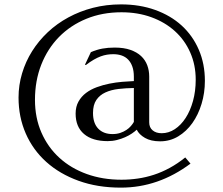

<svg xmlns="http://www.w3.org/2000/svg" viewBox="-20 -732 1023 879"><path d="M326.2 -211.9Q326.2 -243.7 339.4 -267.1Q352.5 -290.5 374 -306.6Q395.5 -322.8 423.6 -333Q451.7 -343.3 481.2 -349.1Q510.7 -355 539.8 -357.4Q568.8 -359.9 592.8 -360.8V-380.9Q592.8 -407.7 585.9 -427Q579.1 -446.3 566.9 -459Q554.7 -471.7 537.4 -477.8Q520 -483.9 499 -483.9Q484.4 -483.9 470.2 -481.7Q456.1 -479.5 440.9 -473.9Q425.8 -468.3 409.2 -458.7Q392.6 -449.2 373 -434.1L369.1 -436L396 -493.2Q423.3 -504.9 448.7 -509.5Q474.1 -514.2 504.9 -514.2Q546.9 -514.2 576.9 -503.7Q606.9 -493.2 626 -475.3Q645 -457.5 654.1 -433.3Q663.1 -409.2 663.1 -381.8V-171.9Q663.1 -148.4 678.7 -135.3Q694.3 -122.1 720.2 -122.1Q752 -122.1 780.3 -140.6Q808.6 -159.2 829.8 -191.9Q851.1 -224.6 863.5 -269.5Q876 -314.5 876 -367.2Q876 -435.1 850.8 -491.9Q825.7 -548.8 780.5 -589.6Q735.4 -630.4 673.1 -653.1Q610.8 -675.8 536.1 -675.8Q448.2 -675.8 375.5 -646Q302.7 -616.2 250.2 -562.7Q197.8 -509.3 168.9 -435.8Q140.1 -362.3 140.1 -274.9Q140.1 -192.4 169.7 -125Q199.2 -57.6 252 -9.5Q304.7 38.6 377.2 64.7Q449.7 90.8 536.1 90.8Q573.7 90.8 610.8 85.4Q647.9 80.1 684.6 68.1Q721.2 56.2 757.1 36.6Q793 17.1 828.1 -11.2L852.1 17.1Q778.8 71.8 699.2 99.4Q619.6 127 533.2 127Q426.3 127 339.8 95.7Q253.4 64.5 192.1 9.5Q130.9 -45.4 97.9 -120.8Q64.9 -196.3 64.9 -285.2Q64.9 -342.3 81.1 -396.2Q97.2 -450.2 127 -497.6Q156.7 -544.9 198.7 -584.5Q240.7 -624 293 -652.3Q345.2 -680.7 406 -696.3Q466.8 -711.9 534.2 -711.9Q619.6 -711.9 690.4 -686.5Q761.2 -661.1 811.8 -615Q862.3 -568.8 890.1 -504.4Q918 -439.9 918 -361.8Q918 -306.6 902.8 -256.6Q887.7 -206.5 860.6 -168.5Q833.5 -130.4 795.9 -107.7Q758.3 -85 712.9 -85Q670.9 -85 643.8 -100.6Q616.7 -116.2 606 -138.2Q597.2 -129.9 583.5 -120.6Q569.8 -111.3 552.7 -103.8Q535.6 -96.2 515.4 -91.1Q495.1 -85.9 473.1 -85.9Q402.8 -85.9 364.5 -118.7Q326.2 -151.4 326.2 -211.9ZM592.8 -329.1Q556.2 -328.6 522.5 -324.7Q488.8 -320.8 462.6 -308.8Q436.5 -296.9 421.1 -274.4Q405.8 -252 405.8 -214.8Q405.8 -168 429.7 -143.1Q453.6 -118.2 495.1 -118.2Q514.6 -118.2 530.5 -123.5Q546.4 -128.9 558.6 -137Q570.8 -145 579.3 -155Q587.9 -165 592.8 -173.8Z"/></svg>

Font: Marcellus
Style: Regular
Weight: 400
Designer: Astigmatic (AOETI)
Foundry: Astigmatic (AOETI)
Version: Version 1.000